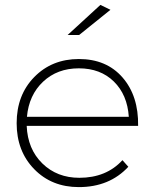

<svg xmlns="http://www.w3.org/2000/svg" viewBox="-20 -763 629 784"><path d="M431 -723 303 -620H256L390 -743ZM302 -522Q415 -522 480.5 -446.5Q546 -371 544 -249H89Q93 -154 153 -95.5Q213 -37 304 -37Q414 -37 480 -109L504 -82Q427 1 302 1Q191 1 119.5 -72.5Q48 -146 48 -260Q48 -375 120 -448.5Q192 -522 302 -522ZM90 -286H506Q500 -376 445 -430Q390 -484 302 -484Q214 -484 156 -429.5Q98 -375 90 -286Z"/></svg>

Font: Montserrat Ultra Light
Style: Regular
Weight: 200
Designer: Julieta Ulanovsky
Foundry: Julieta Ulanovsky
Version: Version 3.100;PS 003.100;hotconv 1.0.88;makeotf.lib2.5.64775